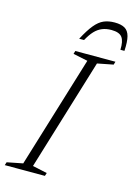

<svg xmlns="http://www.w3.org/2000/svg" viewBox="-154 -942 713 1010"><g transform="rotate(15 202.5 -437.0)"><path d="M254 -642.5 174.5 -659 179.5 -676H398L393 -659L306.5 -642L121 -34L200.5 -17L195 0H-23.5L-18 -17L68 -34ZM335 -832Q307 -832 284.8 -823Q262.5 -814 244.2 -794.5Q226 -775 209 -743.5H182.5Q210 -795.5 233.5 -824Q257 -852.5 282.5 -863.5Q308 -874.5 341.5 -874.5Q376.5 -874.5 396.8 -862.8Q417 -851 424.5 -822.5Q432 -794 429 -743.5H407Q409 -790.5 393.5 -811.2Q378 -832 335 -832Z"/></g></svg>

Font: Newsreader 16pt 16pt Light
Style: Italic
Weight: 300
Italic angle: -17°
Version: Version 1.003